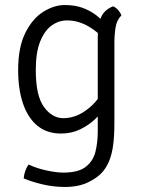

<svg xmlns="http://www.w3.org/2000/svg" viewBox="-20 -522 563 762"><path d="M462 -461Q443.5 -443 438.8 -413.8Q434 -384.5 434 -352V-35Q434 14.5 429.5 50.5Q425 86.5 415 112.5Q405 138.5 389 158Q369 182.5 330.5 201.2Q292 220 238 220Q192.5 220 149 209.8Q105.5 199.5 74 186Q75 171.5 80.5 156Q86 140.5 94 131Q125 146 164.5 154.5Q204 163 231 163Q291 163 320.2 140.2Q349.5 117.5 358.8 80.2Q368 43 368 0V-377Q368 -416 379.5 -449Q391 -482 429 -497Q440.5 -492 449.5 -481.5Q458.5 -471 462 -461ZM52 -244Q52 -334.5 80.5 -391.5Q109 -448.5 151.8 -475.2Q194.5 -502 237 -502Q277.5 -502 308 -490.8Q338.5 -479.5 362 -461.5Q385.5 -443.5 405 -423L398 -360Q373.5 -392.5 332 -416.8Q290.5 -441 246 -441Q213.5 -441 185.2 -421Q157 -401 139.5 -357.5Q122 -314 122 -244Q122 -142 154.5 -97.5Q187 -53 231 -53Q277.5 -53 319.5 -82.8Q361.5 -112.5 383 -153L394 -92Q382 -73 357.8 -49.5Q333.5 -26 299 -9Q264.5 8 222 8Q166 8 128.2 -23.2Q90.5 -54.5 71.2 -111.2Q52 -168 52 -244Z"/></svg>

Font: Signika Negative Light
Style: Regular
Weight: 300
Designer: Anna Giedry
Foundry: Anna Giedry
Version: Version 2.001